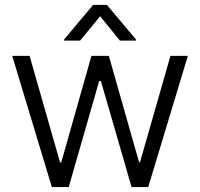

<svg xmlns="http://www.w3.org/2000/svg" viewBox="-20 -756 809 776"><path d="M29.3 -530.3H99.6L222.7 -99.6H227.5L349.6 -530.3H419.9L542 -100.6H545.9L668.9 -530.3H739.3L579.1 0H511.7L387.7 -428.7H380.9L257.8 0H189.5ZM384.8 -690.4 303.7 -591.8H239.3V-596.7L356.4 -736.3H412.1L529.3 -596.7V-591.8H464.8Z"/></svg>

Font: Pretendard JP Light
Style: Regular
Weight: 300
Designer: Base glyphs from Inter by Rasmus Andersson; Hangeul glyphs from Noto Sans CJK(Source Han Sans) by Jang Soo-young and Kan
Foundry: Kil Hyung-jin
Version: Version 1.309